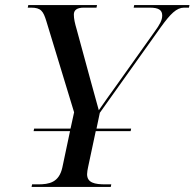

<svg xmlns="http://www.w3.org/2000/svg" viewBox="-20 -734 764 754"><path d="M104 0H415L417 -10H394C352 -10 322 -16 322 -50C322 -56 324 -70 326 -78L356 -219H493L495 -229H359L372 -291L612 -628C649 -679 673 -704 703 -704H722L724 -714H507L505 -704H568C604 -704 617 -694 617 -673C617 -655 608 -638 586 -608L436 -397C413 -365 390 -333 368 -301C357 -339 347 -379 336 -417L281 -619C274 -643 270 -660 270 -677C270 -694 282 -704 309 -704H359L361 -714H91L89 -704H102C141 -704 150 -690 162 -651L271 -293L257 -229H114L112 -219H255L225 -77C212 -17 173 -10 129 -10H106Z"/></svg>

Font: Noto Serif Display
Style: Italic
Weight: 400
Italic angle: -12°
Designer: Monotype Design Team
Foundry: Monotype Imaging Inc.
Version: Version 2.009